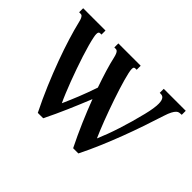

<svg xmlns="http://www.w3.org/2000/svg" viewBox="-131 -1010 1315 1315"><g transform="rotate(45 526.0 -352.5)"><path d="M719.2 10.7H668.5Q627 -72.8 590.8 -156.7Q554.7 -240.7 524.4 -320.8Q490.7 -237.3 454.8 -154.3Q418.9 -71.3 378.4 10.7H326.2Q282.2 -77.6 244.1 -167.7Q206.1 -257.8 175.3 -341.6Q144.5 -425.3 122.1 -498.3Q99.6 -571.3 86.9 -625Q82.5 -644.5 77.9 -655Q73.2 -665.5 68.6 -670.4Q64 -675.3 59.6 -676Q55.2 -676.8 50.8 -676.8H39.1V-715.8H255.4V-676.8H242.7Q235.8 -676.8 231.7 -672.1Q227.5 -667.5 227.5 -654.8Q227.5 -643.1 231 -626.5Q236.3 -599.1 246.8 -561.3Q257.3 -523.4 271.2 -480.2Q285.2 -437 301.3 -391.1Q317.4 -345.2 334 -301.5Q350.6 -257.8 366.5 -219.2Q382.3 -180.7 396 -152.3Q409.2 -182.1 421.4 -210.7Q433.6 -239.3 445.6 -269.3Q457.5 -299.3 469.7 -332Q481.9 -364.7 494.6 -402.3Q471.7 -467.8 454.6 -524.2Q437.5 -580.6 427.7 -625Q423.3 -644 418.7 -654.5Q414.1 -665 409.4 -669.9Q404.8 -674.8 400.4 -675.8Q396 -676.8 391.6 -676.8H379.9V-715.8H596.2V-676.8H583.5Q575.7 -676.8 572 -672.6Q568.4 -668.5 568.4 -656.2Q568.4 -644 573.5 -620.8Q578.6 -597.7 587.2 -566.9Q595.7 -536.1 607.4 -499.3Q619.1 -462.4 632.3 -423.6Q645.5 -384.8 659.7 -345.7Q673.8 -306.6 687.5 -270.8Q701.2 -234.9 713.9 -204.3Q726.6 -173.8 736.3 -151.9Q750.5 -184.6 765.6 -225.1Q780.8 -265.6 795.4 -311Q810.1 -356.4 824 -405.3Q837.9 -454.1 849.6 -502.4Q859.4 -542 863.5 -569.8Q867.7 -597.7 867.7 -617.7Q867.7 -635.7 864.5 -647.2Q861.3 -658.7 856 -665.3Q850.6 -671.9 843.8 -674.3Q836.9 -676.8 829.1 -676.8H819.8V-715.8H1032.7V-676.8H1026.9Q1018.1 -676.8 1009 -675Q1000 -673.3 990.7 -664.6Q981.4 -655.8 971.4 -637.2Q961.4 -618.7 950.7 -585Q927.7 -512.7 902.3 -438.5Q877 -364.3 848.4 -289.1Q819.8 -213.9 787.8 -138.4Q755.9 -63 719.2 10.7Z"/></g></svg>

Font: Arian AMU Serif
Style: Bold
Weight: 700
Designer: Ruben Hakobyan (Tarumian)
Foundry: Ruben Hakobyan (Tarumian)
Version: Version 1.002